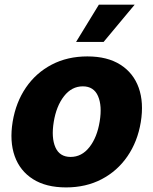

<svg xmlns="http://www.w3.org/2000/svg" viewBox="-20 -795 659 825"><path d="M263.8 10.3Q177.9 10.3 121.8 -25.2Q65.7 -60.7 43.1 -124.3Q20.6 -187.9 34.4 -272Q48.3 -355.8 91.6 -419Q134.9 -482.2 202.4 -517.4Q269.9 -552.6 355.5 -552.6Q441.4 -552.6 497.3 -517Q553.3 -481.5 576 -418Q598.7 -354.4 584.9 -269.9Q571 -186.4 527.5 -123.2Q484 -60 416.7 -24.9Q349.4 10.3 263.8 10.3ZM283.4 -120.7Q331.3 -120.7 364.3 -162.8Q397.4 -204.9 408.4 -273.4Q419.4 -340.6 401.1 -382.3Q382.8 -424 335.9 -424Q288 -424 255 -381.6Q221.9 -339.1 210.9 -271Q199.9 -203.5 218 -162.1Q236.2 -120.7 283.4 -120.7ZM306.8 -614.7 404.8 -774.9H558.6L425.1 -614.7Z"/></svg>

Font: Inter UI Extra Bold
Style: Italic
Weight: 800
Italic angle: 9.39999°
Designer: Rasmus Andersson
Foundry: rsms
Version: 3.2;8d6f07862